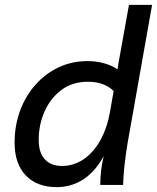

<svg xmlns="http://www.w3.org/2000/svg" viewBox="-20 -760 645 789"><path d="M213 9Q132 9 86 -39Q40 -87 40 -174Q40 -244 62.5 -305Q85 -366 126 -412Q167 -458 221.5 -483.5Q276 -509 340 -509Q375 -509 407.5 -500Q440 -491 463 -475L467 -501L510 -740H605L504 -170Q496 -122 491 -74.5Q486 -27 486 0H392Q392 -29 395.5 -59Q399 -89 406 -118Q370 -53 321 -22Q272 9 213 9ZM235 -78Q283 -78 323.5 -105.5Q364 -133 392 -183Q420 -233 432 -300L447 -386Q409 -424 341 -424Q277 -424 232 -390Q187 -356 163 -301.5Q139 -247 139 -185Q139 -133 164 -105.5Q189 -78 235 -78Z"/></svg>

Font: Livvic Medium
Style: Italic
Weight: 500
Italic angle: -10°
Designer: Jacques Le Bailly, Baron von Fonthausen
Version: Version 1.001; ttfautohint (v1.8.2)